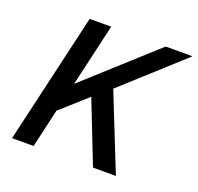

<svg xmlns="http://www.w3.org/2000/svg" viewBox="-117 -787 942 914"><g transform="rotate(20 354.0 -330.0)"><path d="M34 0 187 -660H296L223 -344L572 -660H708L406 -386L560 0H444L321 -314L188 -195L143 0Z"/></g></svg>

Font: Kantumruy Pro Medium
Style: Italic
Weight: 500
Italic angle: -13°
Designer: Sovichet Tep
Foundry: Sovichet Tep
Version: Version 1.002